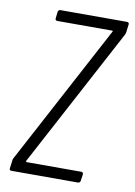

<svg xmlns="http://www.w3.org/2000/svg" viewBox="-81 -753 565 806"><g transform="rotate(10 201.5 -350.0)"><path d="M17 -10 21 -41Q21 -48 24 -53L341 -648Q343 -650 342 -651.5Q341 -653 339 -653H105Q101 -653 98.5 -656Q96 -659 97 -663L100 -690Q102 -700 111 -700H394Q399 -700 401.5 -697Q404 -694 403 -690L399 -659Q399 -655 396 -647L79 -52Q78 -50 79 -48.5Q80 -47 81 -47H314Q323 -47 323 -37L319 -10Q319 -6 316 -3Q313 0 308 0H25Q15 0 17 -10Z"/></g></svg>

Font: Barlow Condensed Light
Style: Italic
Weight: 300
Width: 3
Italic angle: -7°
Designer: Jeremy Tribby
Foundry: Tribby Type
Version: Version 1.408